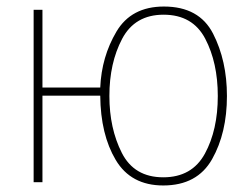

<svg xmlns="http://www.w3.org/2000/svg" viewBox="-20 -558 770 588"><path d="M675 -264Q675 -372 632.5 -455Q590 -538 482 -538Q382 -538 336.5 -461Q291 -384 287 -290H110V-528H83V0H110V-265H287Q288 -146 334.5 -68Q381 10 480 10Q584 10 629.5 -70.5Q675 -151 675 -264ZM315 -264Q315 -365 354 -439Q393 -513 481 -513Q570 -513 608.5 -439.5Q647 -366 647 -264Q647 -160 607.5 -87.5Q568 -15 480 -15Q391 -15 353 -90Q315 -165 315 -264Z"/></svg>

Font: Noto Sans Display Thin
Style: Regular
Weight: 250
Designer: Monotype Design Team
Foundry: Monotype Imaging Inc.
Version: Version 1.900